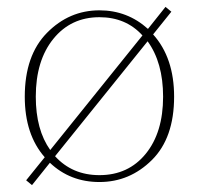

<svg xmlns="http://www.w3.org/2000/svg" viewBox="-20 -514 578 558"><path d="M409 -394 140 -60Q190 -5 269 -5Q353 -5 403.5 -67Q454 -129 454 -233Q454 -332 409 -394ZM126 -78 394 -411Q346 -464 269 -464Q186 -464 135 -401Q84 -338 84 -233Q84 -137 126 -78ZM478 -480 425 -414Q486 -346 486 -233Q486 -113 421.5 -49Q357 15 269 15Q184 15 125 -41L73 24L56 10L110 -57Q52 -123 52 -233Q52 -353 116.5 -418.5Q181 -484 269 -484Q350 -484 410 -430L461 -494Z"/></svg>

Font: TypoPRO Source Serif Pro
Style: Regular
Weight: 200
Designer: Frank Grießhammer
Foundry: Adobe Systems Incorporated
Version: Version 1.017;PS (version unavailable);hotconv 1.0.79;makeot